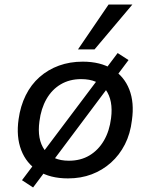

<svg xmlns="http://www.w3.org/2000/svg" viewBox="-20 -778 664 847"><path d="M280 9Q201 9 148.5 -24Q96 -57 73.5 -116Q51 -175 62 -252Q70 -310 93.5 -357.5Q117 -405 154.5 -438Q192 -471 240 -488.5Q288 -506 345 -506Q423 -506 475.5 -473.5Q528 -441 550.5 -383Q573 -325 562 -248Q555 -188 531 -141Q507 -94 469.5 -60.5Q432 -27 384.5 -9Q337 9 280 9ZM284 -69Q336 -69 375 -92.5Q414 -116 438.5 -158Q463 -200 470 -257Q480 -335 446.5 -382Q413 -429 338 -429Q287 -429 248 -406Q209 -383 185 -341Q161 -299 154 -243Q143 -163 177 -116Q211 -69 284 -69ZM126 49 77 17 499 -544 547 -513ZM324 -560 459 -758H564L397 -560Z"/></svg>

Font: Nunito Sans 7pt Medium
Style: Italic
Weight: 500
Italic angle: -9°
Designer: Vernon Adams
Foundry: Vernon Adams
Version: Version 3.101;gftools[0.9.27]